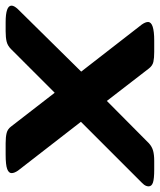

<svg xmlns="http://www.w3.org/2000/svg" viewBox="5 -602 567 681"><g transform="rotate(90 288.5 -261.5)"><path d="M27 2Q-32 2 -32 -19Q-32 -28 -20 -41L202 -266L35 -481Q26 -494 26 -503Q26 -525 92 -525H132Q154 -525 167.5 -522Q181 -519 191 -506L306 -357L456 -506Q468 -517 482.5 -521Q497 -525 519 -525H550Q582 -525 595.5 -520.5Q609 -516 609 -505Q609 -501 607 -495.5Q605 -490 597 -482L380 -265L553 -42Q562 -29 562 -19Q562 -9 547.5 -3.5Q533 2 496 2H456Q434 2 420 -1.5Q406 -5 397 -17L277 -172L122 -17Q110 -5 95.5 -1.5Q81 2 59 2Z"/></g></svg>

Font: Asap Expanded Expanded Regular
Style: Bold Italic
Weight: 700
Width: 7
Italic angle: -6°
Designer: Pablo Cosgaya
Foundry: Omnibus-Type
Version: Version 3.001; ttfautohint (v1.8.4.7-5d5b)